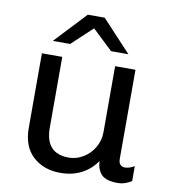

<svg xmlns="http://www.w3.org/2000/svg" viewBox="-82 -791 782 873"><g transform="rotate(10 309.0 -355.0)"><path d="M466 -575H386L292 -664L197 -575H117L253 -720H331ZM510 -100Q510 -82 518 -73.5Q526 -65 538 -65Q560 -65 583 -79V-10Q552 10 520 10Q466 10 444.5 -12Q423 -34 421 -74Q394 -34 351.5 -12Q309 10 254 10Q177 10 127.5 -35.5Q78 -81 78 -167V-511H172V-184Q172 -65 280 -65Q315 -65 346.5 -84Q378 -103 397 -135.5Q416 -168 416 -207V-511H510Z"/></g></svg>

Font: Chivo
Style: Regular
Weight: 400
Designer: Hector Gatti
Foundry: Omnibus-Type
Version: Version 1.006; ttfautohint (v1.4.1)